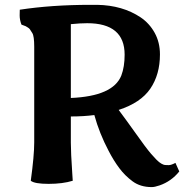

<svg xmlns="http://www.w3.org/2000/svg" viewBox="-20 -740 769 786"><path d="M698.2 -73.2 713.9 -38.1Q681.2 2.4 633.3 19Q613.3 25.9 601.1 25.9Q554.7 25.9 522.9 2.4Q491.2 -21 468.3 -51.8Q445.3 -82.5 424.8 -122.1Q386.7 -194.3 366.2 -269Q322.3 -263.2 270 -263.2V-155.8Q270 -116.2 275.9 -29.3L277.8 0Q236.3 12.7 179 12.7Q121.6 12.7 106 0Q120.1 -103 120.1 -157.2V-548.8Q120.1 -592.3 112.3 -604.5Q104.5 -616.7 102.1 -620.4Q99.6 -624 93.5 -627.7Q87.4 -631.3 85 -632.8Q79.6 -635.3 67.9 -639.2Q60.5 -658.2 60.5 -677Q60.5 -695.8 61 -700.2Q191.9 -720.2 350.1 -720.2H377.9Q481.9 -718.3 555.7 -668.9Q591.8 -644.5 613.3 -605.5Q634.8 -566.4 634.8 -517.1Q634.8 -435.1 595.5 -377.2Q556.2 -319.3 465.8 -290Q503.9 -238.8 529.8 -202.1Q555.7 -165.5 571.8 -144Q587.9 -122.6 598.4 -110.4Q608.9 -98.1 620.1 -86.7Q631.3 -75.2 640.6 -70.1Q649.9 -64.9 655.3 -64.5Q660.6 -64 670.7 -64Q680.7 -64 698.2 -73.2ZM490.2 -516.1Q490.2 -645 336.9 -645Q308.1 -645 270 -641.1V-338.9Q442.9 -346.2 476.6 -430.7Q490.2 -466.3 490.2 -516.1Z"/></svg>

Font: Marko One
Style: Regular
Weight: 400
Designer: Zhenya Spizhovyi
Foundry: Cyreal
Version: Version 1.003